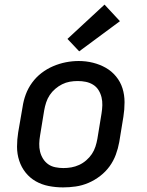

<svg xmlns="http://www.w3.org/2000/svg" viewBox="-20 -806 640 834"><path d="M254 8Q222 8 191.5 2Q161 -4 135.5 -18.5Q110 -33 91.5 -56Q73 -79 63.5 -108Q54 -137 54 -168.5Q54 -200 59 -231L78 -341Q82 -369 92 -396Q102 -423 119.5 -447Q137 -471 160.5 -489Q184 -507 211 -518.5Q238 -530 266 -535.5Q294 -541 322 -541Q354 -541 384 -533.5Q414 -526 439.5 -511.5Q465 -497 484 -474Q503 -451 512 -422.5Q521 -394 521 -362Q521 -330 516 -299L498 -189Q493 -161 483 -134Q473 -107 456 -83.5Q439 -60 415 -41.5Q391 -23 364 -11.5Q337 0 309 4Q281 8 254 8ZM255 -76Q273 -76 290 -79Q307 -82 323.5 -89.5Q340 -97 354.5 -109.5Q369 -122 379 -137Q389 -152 394.5 -169Q400 -186 403 -203L421 -313Q424 -331 424.5 -349Q425 -367 421 -383.5Q417 -400 408 -414.5Q399 -429 384.5 -438Q370 -447 353 -450.5Q336 -454 318 -454Q300 -454 283 -451Q266 -448 250 -440Q234 -432 220 -420Q206 -408 196 -393Q186 -378 180.5 -361Q175 -344 172 -327L154 -217Q151 -200 150.5 -182Q150 -164 154 -147.5Q158 -131 167 -116.5Q176 -102 189.5 -92.5Q203 -83 220.5 -79.5Q238 -76 255 -76ZM324 -583 273 -637 434 -786 501 -714Z"/></svg>

Font: Iosevka Curly Medium Extended
Style: Italic
Weight: 500
Width: 7
Italic angle: -9°
Monospace: yes
Designer: Belleve Invis
Foundry: Belleve Invis
Version: Version 11.1.0; ttfautohint (v1.8.3)